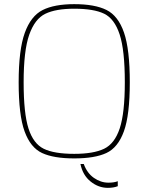

<svg xmlns="http://www.w3.org/2000/svg" viewBox="-20 -758 716 926"><path d="M70 -361Q70 -518 99.5 -599.5Q129 -681 185.5 -709.5Q242 -738 338 -738Q437 -738 493.5 -710Q550 -682 578 -601Q606 -520 606 -361Q606 -203 577.5 -124.5Q549 -46 493 -20Q437 6 338 6Q239 6 183 -20Q127 -46 98.5 -124.5Q70 -203 70 -361ZM582 -361Q582 -516 557 -592Q532 -668 482 -692Q432 -716 338 -716Q249 -716 198.5 -691.5Q148 -667 121 -590.5Q94 -514 94 -361Q94 -211 117.5 -138Q141 -65 191 -40.5Q241 -16 338 -16Q431 -16 482 -40.5Q533 -65 557.5 -139Q582 -213 582 -361ZM368 33H384Q400 77 433 100Q466 123 503 123Q530 123 548 116V140Q528 148 500 148Q455 148 417 117.5Q379 87 368 33Z"/></svg>

Font: Exo Thin
Style: Regular
Weight: 250
Designer: Natanael Gama
Foundry: Natanael Gama
Version: Version 1.500; ttfautohint (v1.6)